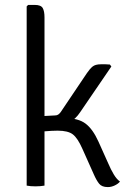

<svg xmlns="http://www.w3.org/2000/svg" viewBox="-20 -755 530 781"><path d="M161 0Q153.5 1.5 144.2 2.2Q135 3 124.5 3Q103 3 88.5 0V-729L94.5 -735H121.5Q146.5 -735 153.8 -722.2Q161 -709.5 161 -684.5ZM420 -91Q431 -65 443 -45.2Q455 -25.5 468 -16.5Q461 -7.5 447 -0.8Q433 6 418.5 6Q394 6 383 -8Q372 -22 361.5 -46L315 -150Q296 -193 276.5 -208.2Q257 -223.5 214.5 -223.5Q204.5 -223.5 189.8 -222.8Q175 -222 157 -220.5L123.5 -217.5V-274.5H244.5Q298.5 -274.5 328 -252.2Q357.5 -230 380.5 -179ZM306 -298.5Q287 -270 264 -258.8Q241 -247.5 210.5 -247.5H129.5V-281.5L204.5 -285.5Q211.5 -285.5 216.8 -289Q222 -292.5 226.5 -298.5L333.5 -457.5Q345 -474.5 356.2 -484Q367.5 -493.5 390.5 -493.5Q401 -493.5 409 -493.5Q417 -493.5 427 -492.5L433 -484.5Z"/></svg>

Font: Signika Light
Style: Regular
Weight: 300
Designer: Anna Giedry
Foundry: Anna Giedry
Version: Version 2.000